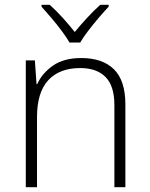

<svg xmlns="http://www.w3.org/2000/svg" viewBox="-20 -784 628 804"><path d="M320 -541Q409 -541 457 -494Q505 -447 505 -347V0H459V-344Q459 -424 422 -461.5Q385 -499 316 -499Q229 -499 182 -448Q135 -397 135 -294V0H88V-531H126L133 -432H136Q156 -477 201.5 -509Q247 -541 320 -541ZM271 -606Q259 -627 238.5 -654.5Q218 -682 195 -709Q172 -736 154 -756V-764H188Q215 -740 243 -709Q271 -678 293 -650Q316 -678 344.5 -709Q373 -740 400 -764H435V-756Q416 -736 393 -709Q370 -682 349 -654.5Q328 -627 316 -606Z"/></svg>

Font: Noto Kufi Arabic ExtraLight
Style: Regular
Weight: 200
Designer: Monotype Design Team, David Williams, Khaled Hosny
Foundry: Google LLC
Version: Version 2.109; ttfautohint (v1.8.4.7-5d5b)